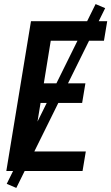

<svg xmlns="http://www.w3.org/2000/svg" viewBox="-20 -839 546 942"><path d="M11 0 132 -735H506L490 -639H229L195 -430H399L383 -334H179L140 -96H401L385 0ZM60 83 13 63 449 -819 496 -799Z"/></svg>

Font: Iosevka Custom
Style: Bold Italic
Weight: 700
Italic angle: -9°
Designer: Belleve Invis
Foundry: Belleve Invis
Version: Version 30.3.1; ttfautohint (v1.8.3)